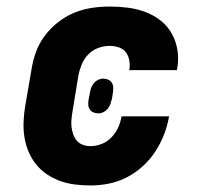

<svg xmlns="http://www.w3.org/2000/svg" viewBox="-20 -558 640 586"><path d="M256 8Q232 8 208 5Q184 2 162.5 -6Q141 -14 122.5 -26.5Q104 -39 90 -56.5Q76 -74 67 -95.5Q58 -117 54.5 -140Q51 -163 52 -187Q53 -211 57 -235L76 -345Q80 -372 89.5 -398.5Q99 -425 116.5 -448.5Q134 -472 157 -490Q180 -508 206.5 -519Q233 -530 260.5 -534Q288 -538 315 -538Q343 -538 370.5 -534.5Q398 -531 423.5 -521.5Q449 -512 470 -495.5Q491 -479 504 -456Q517 -433 521.5 -405.5Q526 -378 521 -350Q521 -349 520.5 -347Q520 -345 520 -344H374Q374 -344 374 -344.5Q374 -345 375 -346Q377 -360 374.5 -374Q372 -388 364 -398.5Q356 -409 342.5 -413.5Q329 -418 315 -418Q297 -418 279.5 -411.5Q262 -405 249 -391.5Q236 -378 229 -360.5Q222 -343 219 -326L201 -216Q199 -204 198 -192Q197 -180 198.5 -168.5Q200 -157 204 -146.5Q208 -136 215 -128Q222 -120 233 -116Q244 -112 256 -112Q273 -112 290 -118.5Q307 -125 320 -138.5Q333 -152 340.5 -168.5Q348 -185 351 -203H496Q491 -174 480.5 -147Q470 -120 454 -95.5Q438 -71 415.5 -50.5Q393 -30 366.5 -16.5Q340 -3 312 2.5Q284 8 256 8ZM280 -212Q272 -212 265 -215Q258 -218 254 -224Q250 -230 249.5 -237.5Q249 -245 250 -252L254 -272Q255 -280 257.5 -288Q260 -296 265.5 -303Q271 -310 279 -314Q287 -318 295 -318Q303 -318 310 -315Q317 -312 321 -306Q325 -300 325.5 -292.5Q326 -285 325 -278L322 -258Q320 -250 317.5 -242Q315 -234 309.5 -227Q304 -220 296 -216Q288 -212 280 -212Z"/></svg>

Font: Iosevka Slab HvExObl
Style: Regular
Weight: 900
Width: 7
Italic angle: -9°
Monospace: yes
Designer: Belleve Invis
Foundry: Belleve Invis
Version: Version 11.1.1; ttfautohint (v1.8.3)